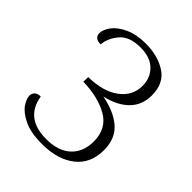

<svg xmlns="http://www.w3.org/2000/svg" viewBox="-201 -820 950 950"><g transform="rotate(45 274.0 -345.5)"><path d="M40 -113Q40 -129 50.5 -139.5Q61 -150 83 -150Q104 -20 251 -20Q335 -20 380.5 -62.5Q426 -105 426 -178Q426 -267 357 -307.5Q288 -348 180 -351L181 -384Q285 -386 343.5 -430Q402 -474 402 -543Q402 -599 365.5 -635Q329 -671 260 -671Q184 -671 149 -630Q114 -589 110 -542Q87 -542 76.5 -551.5Q66 -561 66 -576Q66 -602 88 -631.5Q110 -661 155.5 -682Q201 -703 266 -703Q350 -703 409 -665Q468 -627 468 -542Q468 -475 424.5 -431Q381 -387 302 -369Q391 -352 441.5 -308Q492 -264 492 -183Q492 -90 427 -39Q362 12 254 12Q174 12 126.5 -11Q79 -34 59.5 -63Q40 -92 40 -113Z"/></g></svg>

Font: Arima Madurai Light
Style: Regular
Weight: 300
Designer: Joana Correia and Natanael Gama
Foundry: NDISCOVER
Version: Version 1.019